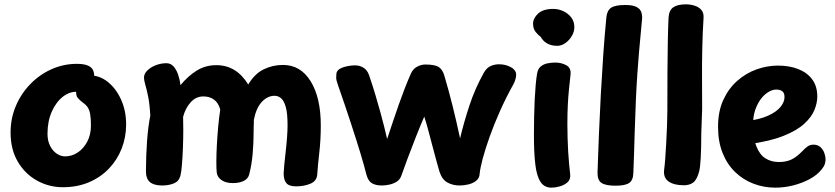

<svg xmlns="http://www.w3.org/2000/svg" viewBox="-20 -845 3844 884"><path d="M269.7 17Q205.3 17 150.2 -13.7Q95 -44.3 61.8 -100.9Q28.7 -157.4 28.7 -235Q28.7 -299.9 52.9 -357Q77.1 -414.1 119.7 -457.9Q162.2 -501.8 217.4 -526.4Q272.7 -551.1 334.7 -551.1Q376.7 -551.1 395.9 -536.8Q415.2 -522.6 413.7 -490Q412.9 -453.9 403.8 -437.7Q394.8 -421.6 380.1 -421Q369.2 -420.4 360.3 -420.8Q351.4 -421.2 338.4 -422Q303 -425.1 270.9 -400.8Q238.9 -376.4 218.8 -331.9Q198.7 -287.3 198.7 -229Q198.7 -196.6 210.9 -172.9Q223.1 -149.3 241.8 -137.2Q260.6 -125 279.7 -125Q311.1 -125 338.4 -143.3Q365.7 -161.7 382.2 -193.8Q398.7 -226 398.7 -267Q398.7 -299 395.2 -318.9Q391.8 -338.9 383.7 -350.9Q375.7 -362.9 362 -372.2Q347.4 -383.2 337.7 -394.7Q328 -406.1 331.1 -434.7Q335 -461.7 350.2 -479.8Q365.4 -498 392.7 -498Q438.8 -498 476.7 -467.6Q514.6 -437.2 537.6 -386Q560.7 -334.8 560.7 -272Q560.7 -213.4 540.3 -161.3Q520 -109.1 481.7 -68.9Q443.3 -28.8 389.6 -5.9Q335.8 17 269.7 17Z M643 -488Q643 -505.4 658.4 -520.6Q673.9 -535.8 697.7 -544.9Q721.6 -554 746 -554Q765.9 -554 778.9 -539.3Q792 -524.7 800 -501.6Q808 -478.6 811 -453Q845.8 -495.1 885.9 -520.1Q926.1 -545 976 -545Q1022 -545 1058.5 -523Q1095 -501 1123 -456Q1152.1 -504.9 1193.4 -525.4Q1234.8 -546 1283 -546Q1364 -546 1410.5 -470.6Q1457 -395.2 1457 -267Q1457 -202 1450 -141.4Q1443 -80.9 1440.8 -43Q1439 -12.1 1409.9 0.4Q1380.9 13 1343 13Q1310.9 13 1298.4 -1.9Q1286 -16.9 1286 -47Q1286 -56.2 1288.5 -82.8Q1291 -109.4 1295 -143.8Q1299 -178.1 1301.5 -211.4Q1304 -244.8 1304 -268Q1304 -322.3 1296 -351.4Q1288 -380.6 1274.6 -392.3Q1261.2 -404 1244 -404Q1212.6 -404 1186.1 -376.5Q1159.7 -349 1148.7 -293Q1149.1 -288.6 1148.7 -278.9Q1148.2 -269.3 1147.9 -257.7Q1147.7 -246.1 1147.7 -236Q1147.7 -186.6 1143.3 -136.9Q1139 -87.2 1127.3 -42Q1122.6 -22.1 1102.2 -12.1Q1081.9 -2 1052 -2Q1020.6 -2 1000.7 -15.3Q980.8 -28.7 978 -50Q976 -67 976.1 -100.5Q976.2 -134 978.4 -176.5Q980.7 -219 984.6 -262Q988.6 -305 994 -340Q989.3 -359.2 978.9 -372.8Q968.4 -386.4 952.6 -393.7Q936.7 -401 916 -401Q882.3 -401 858.1 -374.3Q833.9 -347.7 823 -307Q824 -284.3 823.9 -245.6Q823.8 -206.9 822.2 -164.3Q820.6 -121.8 817.7 -86.5Q814.9 -51.2 810.2 -34.4Q803.1 -9.3 779.5 -0.2Q755.9 9 727 9Q688.9 9 670.4 -6.5Q652 -22 652 -55Q652 -126 657 -195Q662 -264 672 -312Q669 -367.3 662 -401.1Q655 -434.9 649 -454.8Q643 -474.8 643 -488Z M1535.4 -455.3Q1528 -476.1 1527.9 -486.3Q1527.8 -496.6 1528.8 -506Q1531.3 -525.3 1558.8 -534.7Q1586.2 -544 1615.7 -544Q1635.7 -544 1653.3 -533.4Q1670.9 -522.8 1679.2 -499Q1697.1 -446.3 1709.5 -404.4Q1721.9 -362.6 1731.3 -328.4Q1740.7 -294.2 1748.2 -264.3Q1755.8 -234.3 1762.4 -205Q1791.4 -293 1816.7 -365.3Q1842 -437.7 1871.2 -505Q1881.1 -527.7 1900.1 -537.8Q1919 -548 1938.3 -548Q1984.9 -548 2002.1 -534.9Q2019.2 -521.9 2026.3 -495Q2046.3 -427.4 2063.6 -358.2Q2080.9 -289 2098.3 -208Q2115.1 -279.3 2141 -358.4Q2166.9 -437.6 2209.3 -513Q2221.8 -533.6 2239.7 -541.3Q2257.6 -549 2276.9 -549Q2301.7 -549 2321.5 -540.7Q2341.3 -532.4 2347 -524Q2359.1 -512.8 2355.9 -492.9Q2352.8 -473.1 2343.3 -456Q2309.4 -395.2 2281.8 -333.2Q2254.2 -271.2 2234.2 -214.9Q2214.2 -158.7 2202.4 -114.4Q2190.7 -70.2 2188.4 -45Q2187.4 -25.1 2173.1 -13.3Q2158.7 -1.6 2138.1 3.7Q2117.4 9 2096.3 9Q2064.9 9 2040 -4.7Q2015.1 -18.4 2003.3 -55Q1996.7 -77 1988.1 -108.9Q1979.4 -140.9 1970 -176.7Q1960.6 -212.4 1951.5 -246.6Q1942.4 -280.8 1933.3 -308Q1915 -265.9 1894.6 -214.1Q1874.1 -162.3 1856.4 -114.6Q1838.8 -66.9 1827.2 -34.4Q1820.9 -17.4 1805.7 -8.1Q1790.6 1.2 1772.3 5.1Q1754.1 9 1737.9 9Q1710.2 9 1692.5 -1.3Q1674.8 -11.7 1666.9 -41.7Q1656.2 -84.3 1638.5 -142.7Q1620.8 -201 1595.4 -278.3Q1570.1 -355.7 1535.4 -455.3Z M2434.3 -736Q2434.3 -760.7 2457.4 -782.3Q2480.4 -804 2527.3 -804Q2550.8 -804 2572.8 -793.9Q2594.9 -783.9 2609.7 -765.3Q2624.4 -746.7 2624.4 -719Q2624.4 -699.6 2613.1 -679.9Q2601.7 -660.2 2583.7 -647.1Q2565.8 -634 2545.3 -634Q2518.2 -634 2499.1 -645Q2479.9 -656 2469.6 -675.1Q2459.6 -682.1 2446.9 -697.1Q2434.3 -712.1 2434.3 -736ZM2452.9 -506.3Q2456.7 -528.7 2470.2 -539.4Q2483.7 -550.2 2502 -553.6Q2520.3 -557 2536.3 -557Q2565 -557 2587.7 -544.4Q2610.3 -531.9 2606.8 -501Q2603.6 -470 2599.9 -436.1Q2596.3 -402.2 2594.3 -362.1Q2592.3 -322 2592.3 -272Q2592.3 -240 2593.3 -208.9Q2594.3 -177.8 2595.9 -147.7Q2597.6 -117.7 2600.2 -90.9Q2602.8 -64.2 2605.2 -42Q2607.8 -19.1 2593 -5.8Q2578.2 7.4 2557.1 13.2Q2536 19 2519.3 19Q2485.4 19 2468.1 -8.3Q2450.7 -35.7 2444.5 -89.4Q2438.3 -143.1 2438.3 -221Q2438.3 -266 2439.2 -307.7Q2440 -349.3 2441.8 -386.5Q2443.7 -423.7 2446.4 -454.1Q2449.1 -484.6 2452.9 -506.3Z M2771.8 -765.2Q2774.6 -796.1 2793.4 -809.1Q2812.2 -822 2859.2 -822Q2893.6 -822 2910.4 -813.1Q2927.3 -804.1 2932.4 -789.7Q2937.4 -775.2 2936.4 -759.2Q2934.4 -731.2 2928.3 -672.2Q2922.2 -613.1 2914.7 -508.1Q2907.2 -403 2902.2 -236Q2901.2 -183 2899.2 -134.8Q2897.2 -86.7 2896 -49.1Q2895.2 -14.7 2876.4 -2.3Q2857.6 10 2814.2 10Q2768.8 10 2749.4 -2.7Q2730.1 -15.4 2731.1 -53Q2734.1 -139.2 2737.7 -229.6Q2741.3 -319.9 2746.3 -410.8Q2751.3 -501.7 2757.4 -591.2Q2763.6 -680.7 2771.8 -765.2Z M3058 -762Q3059.8 -797.6 3079.8 -811.3Q3099.8 -825 3137.7 -825Q3159.2 -825 3178.7 -818.7Q3198.1 -812.4 3209.6 -798.8Q3221 -785.1 3219.2 -762Q3215 -695.9 3213.4 -623.2Q3211.8 -550.4 3212.3 -478.7Q3212.8 -407 3212.8 -343L3208.8 -230Q3208.8 -162 3206.2 -116.6Q3203.6 -71.1 3198.7 -54.4Q3188.6 -17.3 3171.7 -4.7Q3154.9 8 3128.8 8Q3082.2 8 3057.4 -10.1Q3032.6 -28.2 3038.1 -66.1Q3040.3 -80.7 3042.8 -113.6Q3045.3 -146.4 3047.4 -187.1Q3049.6 -227.8 3051.1 -266.9Q3052.6 -306 3052.6 -333Q3052.6 -438 3053.1 -516.2Q3053.6 -594.4 3054.7 -654.2Q3055.8 -713.9 3058 -762Z M3424.7 -181 3419.7 -287.8Q3477.9 -295 3516.1 -312.2Q3554.2 -329.4 3573.1 -352.1Q3592 -374.8 3592 -398.2Q3592 -417.7 3581.3 -425.2Q3570.6 -432.7 3554.2 -432.7Q3536.2 -432.7 3517.1 -420.9Q3497.9 -409.2 3482.3 -388.1Q3466.8 -367 3457.1 -338.6Q3447.4 -310.1 3447.4 -275.7Q3447.4 -209.4 3462.7 -170.8Q3477.9 -132.1 3504.7 -115.6Q3531.4 -99 3566 -99Q3600.3 -99 3624.7 -111Q3649 -123 3673 -148Q3684 -160 3696.4 -169.5Q3708.8 -179 3725.1 -179Q3744.9 -179 3757.3 -167.8Q3769.7 -156.6 3775.3 -140.7Q3781 -124.8 3781 -111.4Q3781 -101.4 3777.7 -90.3Q3774.4 -79.2 3764.3 -66.6Q3742.7 -38.9 3706.9 -19.9Q3671.1 -1 3630.4 9Q3589.7 19 3550 19Q3497.3 19 3449.7 1Q3402.1 -17 3365.1 -52.5Q3328 -88 3307 -140.5Q3286 -193 3286 -261Q3286 -332 3310 -384.5Q3334 -437 3374.1 -472.5Q3414.1 -508 3463.2 -525.5Q3512.3 -543 3562 -543Q3614.9 -543 3655.7 -526.8Q3696.6 -510.7 3719.8 -479.1Q3743 -447.6 3743 -400.2Q3743 -372.3 3730.2 -339.6Q3717.3 -306.9 3683.4 -275.6Q3649.6 -244.3 3586.7 -219.2Q3523.9 -194 3424.7 -181Z"/></svg>

Font: Playpen Sans Hebrew
Style: Regular
Weight: 400
Designer: Tom Grace, Laura Meseguer, Veronika Burian, José Scaglione
Foundry: TypeTogether
Version: Version 2.000